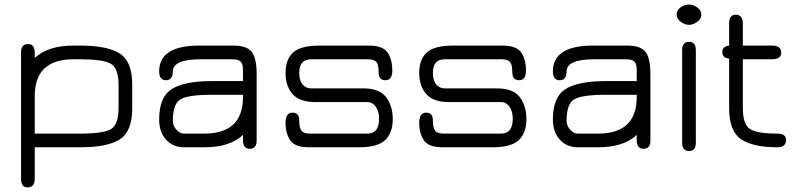

<svg xmlns="http://www.w3.org/2000/svg" viewBox="-20 -652 3521 850"><path d="M504.9 -275.4Q504.9 -350.6 470.2 -370.1Q435.5 -389.6 334 -389.6H305.7Q133.8 -389.6 133.8 -226.6V-60.5H335.9Q436.5 -60.5 470.7 -80.1Q504.9 -99.6 504.9 -174.8ZM565.4 -172.9Q565.4 -70.3 510.7 -35.2Q456.1 0 335.9 0H133.8V138.7Q133.8 177.7 101.6 177.7Q73.2 177.7 73.2 138.7V-419.9Q73.2 -457 103.5 -457Q133.8 -457 133.8 -418V-395.5Q192.4 -450.2 305.7 -450.2H334Q455.1 -450.2 510.3 -415Q565.4 -379.9 565.4 -277.3Z M917 -232.4Q813.5 -232.4 779.3 -212.4Q745.1 -192.4 745.1 -118.2Q745.1 -95.7 760.7 -78.1Q776.4 -60.5 793.9 -60.5H884.8Q1055.7 -60.5 1055.7 -222.7V-232.4ZM917 -293H1055.7V-341.8Q1055.7 -369.1 1045.4 -379.4Q1035.2 -389.6 1006.8 -389.6H869.1Q745.1 -389.6 745.1 -335.9Q745.1 -296.9 714.8 -296.9Q684.6 -296.9 684.6 -335.9Q684.6 -450.2 862.3 -450.2H1013.7Q1073.2 -450.2 1094.7 -421.9Q1116.2 -393.6 1116.2 -325.2V-30.3Q1116.2 6.8 1085.9 6.8Q1055.7 6.8 1055.7 -32.2V-54.7Q998 0 884.8 0H793.9Q746.1 0 715.3 -33.7Q684.6 -67.4 684.6 -123Q684.6 -222.7 740.7 -257.8Q796.9 -293 917 -293Z M1346.7 0Q1285.2 0 1264.6 -31.2Q1244.1 -62.5 1244.1 -107.9Q1244.1 -153.3 1274.4 -153.3Q1304.7 -153.3 1304.7 -119.1Q1304.7 -85 1314.9 -72.8Q1325.2 -60.5 1353.5 -60.5H1605.5Q1658.2 -60.5 1658.2 -126Q1658.2 -159.2 1643.6 -179.7Q1628.9 -200.2 1605.5 -200.2H1375Q1306.6 -200.2 1275.4 -235.4Q1244.1 -270.5 1244.1 -329.6Q1244.1 -388.7 1277.3 -419.4Q1310.5 -450.2 1394.5 -450.2H1614.3Q1679.7 -450.2 1700.2 -413.1Q1716.8 -382.8 1716.8 -339.8Q1716.8 -296.9 1686.5 -296.9Q1656.2 -296.9 1656.2 -331.5Q1656.2 -366.2 1646 -377.9Q1635.7 -389.6 1607.4 -389.6H1357.4Q1304.7 -389.6 1304.7 -329.1Q1304.7 -295.9 1319.3 -278.3Q1334 -260.7 1357.4 -260.7H1588.9Q1659.2 -260.7 1689 -222.2Q1718.8 -183.6 1718.8 -124Q1718.8 -64.5 1685.5 -32.2Q1652.3 0 1569.3 0Z M1938.5 0Q1877 0 1856.4 -31.2Q1835.9 -62.5 1835.9 -107.9Q1835.9 -153.3 1866.2 -153.3Q1896.5 -153.3 1896.5 -119.1Q1896.5 -85 1906.7 -72.8Q1917 -60.5 1945.3 -60.5H2197.3Q2250 -60.5 2250 -126Q2250 -159.2 2235.4 -179.7Q2220.7 -200.2 2197.3 -200.2H1966.8Q1898.4 -200.2 1867.2 -235.4Q1835.9 -270.5 1835.9 -329.6Q1835.9 -388.7 1869.1 -419.4Q1902.3 -450.2 1986.3 -450.2H2206.1Q2271.5 -450.2 2292 -413.1Q2308.6 -382.8 2308.6 -339.8Q2308.6 -296.9 2278.3 -296.9Q2248 -296.9 2248 -331.5Q2248 -366.2 2237.8 -377.9Q2227.5 -389.6 2199.2 -389.6H1949.2Q1896.5 -389.6 1896.5 -329.1Q1896.5 -295.9 1911.1 -278.3Q1925.8 -260.7 1949.2 -260.7H2180.7Q2251 -260.7 2280.8 -222.2Q2310.5 -183.6 2310.5 -124Q2310.5 -64.5 2277.3 -32.2Q2244.1 0 2161.1 0Z M2660.2 -232.4Q2556.6 -232.4 2522.5 -212.4Q2488.3 -192.4 2488.3 -118.2Q2488.3 -95.7 2503.9 -78.1Q2519.5 -60.5 2537.1 -60.5H2627.9Q2798.8 -60.5 2798.8 -222.7V-232.4ZM2660.2 -293H2798.8V-341.8Q2798.8 -369.1 2788.6 -379.4Q2778.3 -389.6 2750 -389.6H2612.3Q2488.3 -389.6 2488.3 -335.9Q2488.3 -296.9 2458 -296.9Q2427.7 -296.9 2427.7 -335.9Q2427.7 -450.2 2605.5 -450.2H2756.8Q2816.4 -450.2 2837.9 -421.9Q2859.4 -393.6 2859.4 -325.2V-30.3Q2859.4 6.8 2829.1 6.8Q2798.8 6.8 2798.8 -32.2V-54.7Q2741.2 0 2627.9 0H2537.1Q2489.3 0 2458.5 -33.7Q2427.7 -67.4 2427.7 -123Q2427.7 -222.7 2483.9 -257.8Q2540 -293 2660.2 -293Z M3000 -19.5V-429.7Q3000 -466.8 3030.3 -466.8Q3060.5 -466.8 3060.5 -429.7V-19.5Q3060.5 16.6 3030.3 16.6Q3000 16.6 3000 -19.5ZM3067.4 -618.7Q3085 -605.5 3085 -586.9Q3085 -568.4 3066.4 -555.2Q3047.9 -542 3030.3 -542Q3012.7 -542 2994.1 -555.2Q2975.6 -568.4 2975.6 -587.9Q2975.6 -607.4 2993.2 -619.6Q3010.7 -631.8 3030.3 -631.8Q3049.8 -631.8 3067.4 -618.7Z M3268.6 -174.8Q3268.6 -100.6 3300.8 -80.6Q3333 -60.5 3420.9 -60.5Q3460 -60.5 3460 -32.2Q3460 0 3420.9 0Q3313.5 0 3260.7 -35.6Q3208 -71.3 3208 -172.9V-392.6Q3177.7 -394.5 3177.7 -422.9Q3177.7 -446.3 3208 -450.2V-546.9Q3208 -586.9 3236.3 -586.9Q3268.6 -586.9 3268.6 -546.9V-450.2H3398.4Q3438.5 -450.2 3438.5 -418Q3438.5 -389.6 3398.4 -389.6H3268.6Z"/></svg>

Font: Jura
Style: Medium
Weight: 500
Version: Version 2.6.1